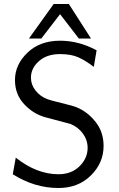

<svg xmlns="http://www.w3.org/2000/svg" viewBox="-20 -920 595 962"><path d="M125 -727 249 -900H325L436 -727H375L281 -849L187 -727ZM44 -47 59 -130Q164 -47 273 -47Q338 -47 378.5 -87Q419 -127 419 -179Q419 -218 395.5 -250.5Q372 -283 333 -299Q331 -300 209 -332Q148 -348 101.5 -397.5Q55 -447 55 -519Q55 -596 117.5 -656Q180 -716 281 -716Q375 -716 464 -668L450 -585Q408 -617 372 -633Q336 -649 280 -649Q215 -649 175 -613.5Q135 -578 135 -531Q135 -496 157.5 -467Q180 -438 215 -424Q229 -418 287.5 -404Q346 -390 365 -382Q420 -359 459.5 -308.5Q499 -258 499 -189Q499 -104 435.5 -41Q372 22 273 22Q153 22 44 -47Z"/></svg>

Font: CMU Sans Serif
Style: Medium
Weight: 500
Version: Version 0.7.0